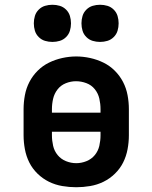

<svg xmlns="http://www.w3.org/2000/svg" viewBox="-20 -778 640 806"><path d="M300 8Q271 8 241.5 3Q212 -2 185.5 -15Q159 -28 137.5 -49Q116 -70 103 -96Q90 -122 84.5 -151.5Q79 -181 79 -210V-320Q79 -349 84.5 -378.5Q90 -408 103.5 -434Q117 -460 138 -481Q159 -502 185.5 -515Q212 -528 241.5 -534.5Q271 -541 300 -541Q329 -541 358.5 -534.5Q388 -528 414.5 -515Q441 -502 462 -481Q483 -460 496.5 -434Q510 -408 515.5 -378.5Q521 -349 521 -320V-210Q521 -181 515.5 -151.5Q510 -122 497 -96Q484 -70 462.5 -49Q441 -28 414.5 -15Q388 -2 358.5 3Q329 8 300 8ZM198 -305H402V-320Q402 -342 397 -364Q392 -386 378 -403.5Q364 -421 342.5 -429Q321 -437 299 -437Q277 -437 256 -428.5Q235 -420 221.5 -402.5Q208 -385 203 -363.5Q198 -342 198 -320ZM300 -93Q322 -93 343 -101.5Q364 -110 378 -127Q392 -144 397 -166Q402 -188 402 -210V-225H198V-210Q198 -188 203 -166Q208 -144 222 -127Q236 -110 257 -101.5Q278 -93 300 -93ZM400 -602Q384 -602 369 -606.5Q354 -611 342.5 -622.5Q331 -634 326.5 -649Q322 -664 322 -680Q322 -696 326.5 -711Q331 -726 342.5 -737.5Q354 -749 369 -753.5Q384 -758 400 -758Q416 -758 431 -753.5Q446 -749 457.5 -737.5Q469 -726 473.5 -711Q478 -696 478 -680Q478 -664 473.5 -649Q469 -634 457.5 -622.5Q446 -611 431 -606.5Q416 -602 400 -602ZM200 -602Q184 -602 169 -606.5Q154 -611 142.5 -622.5Q131 -634 126.5 -649Q122 -664 122 -680Q122 -696 126.5 -711Q131 -726 142.5 -737.5Q154 -749 169 -753.5Q184 -758 200 -758Q216 -758 231 -753.5Q246 -749 257.5 -737.5Q269 -726 273.5 -711Q278 -696 278 -680Q278 -664 273.5 -649Q269 -634 257.5 -622.5Q246 -611 231 -606.5Q216 -602 200 -602Z"/></svg>

Font: Iosevka Slab Extended
Style: Bold
Weight: 700
Width: 7
Monospace: yes
Designer: Belleve Invis
Foundry: Belleve Invis
Version: Version 11.1.0; ttfautohint (v1.8.3)